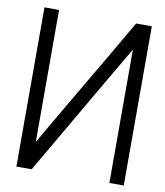

<svg xmlns="http://www.w3.org/2000/svg" viewBox="-80 -778 723 842"><g transform="rotate(10 281.0 -356.5)"><path d="M464 -2V-596Q426 -531 381.5 -455Q337 -379 291.5 -300.5Q246 -222 201.5 -145.5Q157 -69 118 -2H50V-711H115V-123Q152 -188 196 -263Q240 -338 285.5 -415.5Q331 -493 375.5 -569Q420 -645 458 -711H528V-2Z"/></g></svg>

Font: Fundamental  Brigade Scvhlank
Style: Regular
Weight: 100
Designer: Peter Wiegel, original typeface by Arno Drescher 1935
Foundry: Peter Wiegel
Version: Version 0.000 2012 initial release